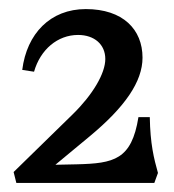

<svg xmlns="http://www.w3.org/2000/svg" viewBox="-20 -929 383 423"><path d="M16 -526H320L328 -548C319 -580 311 -612 310 -671H285C270 -577 231 -569 149 -567L102 -566L178 -629C255 -693 294 -749 294 -802C294 -864 251 -909 169 -909C91 -909 39 -855 29 -775L55 -771C69 -820 107 -852 152 -852C188 -852 212 -831 212 -799C212 -767 184 -720 140 -677L10 -550Z"/></svg>

Font: Basteleur Moonlight
Style: Regular
Weight: 300
Designer: Keussel
Foundry: Keussel Studio
Version: Version 1.300;Glyphs 3.2 (3192)